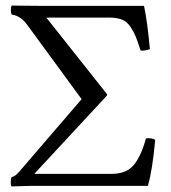

<svg xmlns="http://www.w3.org/2000/svg" viewBox="-20 -666 614 688"><path d="M372.1 -603H146L363.8 -328.1L362.8 -323.2L103 -43H379.9Q433.1 -43 459.5 -75Q485.8 -106.9 502.9 -169.9Q522 -172.9 536.1 -165Q526.4 -56.2 509.8 0H91.8L21 2Q18.1 -2.9 18.6 -14.4Q19 -25.9 21 -30.8Q36.1 -34.7 49.8 -51.8L271 -309.1L272.9 -310.1L78.1 -576.2Q54.2 -609.4 22 -613.8Q19 -618.7 19 -630.4Q19 -642.1 22 -646L123 -645H496.1Q508.3 -586.9 517.1 -490.2Q501 -483.4 483.9 -484.9Q472.7 -519 466.8 -533.9Q460.9 -548.8 448.5 -568.4Q436 -587.9 417.5 -595.5Q398.9 -603 372.1 -603Z"/></svg>

Font: Linux Libertine Capitals
Style: Small Caps
Weight: 400
Designer: Philipp H. Poll
Foundry: Philipp H. Poll
Version: Version 5.1.3